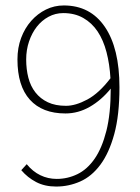

<svg xmlns="http://www.w3.org/2000/svg" viewBox="-20 -672 512 704"><path d="M222 -284Q257 -284 300 -307Q343 -330 385 -385Q382 -437 370.5 -481Q359 -525 338 -556.5Q317 -588 285.5 -606Q254 -624 212 -624Q183 -624 158 -610.5Q133 -597 115 -574Q97 -551 86.5 -520Q76 -489 76 -454Q76 -418 84 -387Q92 -356 110 -333Q128 -310 155.5 -297Q183 -284 222 -284ZM186 12Q144 12 112.5 -4.5Q81 -21 58 -48L78 -70Q100 -43 128 -29.5Q156 -16 188 -16Q228 -16 264 -33.5Q300 -51 327 -90Q354 -129 370 -192Q386 -255 386 -347Q352 -305 309.5 -280.5Q267 -256 220 -256Q135 -256 89.5 -306.5Q44 -357 44 -454Q44 -497 57.5 -533Q71 -569 94.5 -595.5Q118 -622 148.5 -637Q179 -652 214 -652Q311 -652 364.5 -573.5Q418 -495 418 -352Q418 -250 399 -180.5Q380 -111 348 -68Q316 -25 274 -6.5Q232 12 186 12Z"/></svg>

Font: TypoPRO Source Sans Pro
Style: Regular
Weight: 200
Designer: Paul D. Hunt
Foundry: Adobe Systems Incorporated
Version: Version 2.020;PS 2.000;hotconv 1.0.86;makeotf.lib2.5.63406